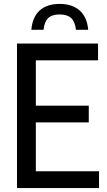

<svg xmlns="http://www.w3.org/2000/svg" viewBox="-20 -963 549 983"><path d="M67 0V-740H482V-654H163.5V-422H434.5V-336.5H163.5V-86H487V0ZM140.5 -810.5Q146 -876 183.2 -909.5Q220.5 -943 285.5 -943Q350 -943 388 -909.2Q426 -875.5 431.5 -810.5H369Q364 -852.5 344 -870.8Q324 -889 285.5 -889Q246.5 -889 227 -870.8Q207.5 -852.5 203 -810.5Z"/></svg>

Font: Encode Sans Cnd Md
Style: Regular
Weight: 500
Width: 3
Designer: Multiple Designers
Foundry: Impallari Type
Version: Version 3.002; ttfautohint (v1.8.3) -l 8 -r 50 -G 200 -x 14 